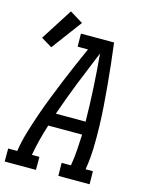

<svg xmlns="http://www.w3.org/2000/svg" viewBox="-160 -909 759 985"><g transform="rotate(15 219.0 -416.0)"><path d="M-37 0V-69H11L12 -74Q20 -124 35 -174Q50 -224 67 -273.5Q84 -323 103.5 -372.5Q123 -422 143 -471Q163 -520 184 -568.5Q205 -617 227 -666H172L171 -735H347Q354 -681 360 -626.5Q366 -572 371 -517.5Q376 -463 380 -408Q384 -353 385.5 -297.5Q387 -242 385.5 -186Q384 -130 375 -74L374 -69H413L414 0H248L247 -69H296L297 -74Q304 -114 306.5 -154.5Q309 -195 311 -236H131Q118 -195 107.5 -154.5Q97 -114 90 -74L89 -69H129V0ZM153 -305H311Q310 -395 305 -484Q300 -573 292 -662Q255 -573 219.5 -484Q184 -395 153 -305ZM42 -628 -16 -663 92 -832 162 -789Z"/></g></svg>

Font: Iosevka QP
Style: Italic
Weight: 400
Italic angle: -9°
Designer: Belleve Invis
Foundry: Belleve Invis
Version: Version 20.0.0; ttfautohint (v1.8.4)